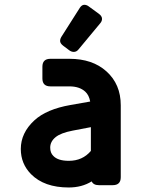

<svg xmlns="http://www.w3.org/2000/svg" viewBox="-20 -787 626 816"><path d="M338.4 -766.6Q347.7 -766.6 356.4 -760.3L399.4 -729Q413.6 -718.8 413.6 -707Q413.6 -697.3 406.7 -689L313.5 -576.7Q305.2 -566.4 293.5 -566.4Q283.7 -566.4 274.4 -573.2L249 -592.3Q235.4 -602.5 235.4 -613.3Q235.4 -621.6 240.2 -629.4L319.3 -753.9Q327.6 -766.6 338.4 -766.6ZM400.4 0Q377 0 369.6 -16.1Q328.1 9.8 272 9.8Q168 9.8 111.8 -46.9Q68.4 -91.3 68.4 -153.8Q68.4 -222.2 126 -275.4Q177.2 -322.8 279.8 -340.8L363.3 -355.5Q358.4 -382.8 342.3 -397.5Q317.9 -419.9 274.9 -419.9H194.3Q160.2 -419.9 160.2 -453.6V-503.4Q160.2 -537.1 194.3 -537.1H274.9Q373 -537.1 432.1 -483.9Q493.2 -429.2 493.2 -339.8V-33.7Q493.2 0 459 0ZM366.2 -145.5V-246.6L289.1 -231.9Q238.3 -222.2 216.3 -204.1Q193.4 -185.5 193.4 -159.7Q193.4 -137.2 206.5 -124.5Q226.1 -103.5 272.5 -103.5Q330.6 -103.5 366.2 -145.5Z"/></svg>

Font: Simply Mono
Style: Bold
Weight: 700
Designer: Wojciech Kalinowski "wmk69" (wmk69@o2.pl)
Foundry: Wojciech Kalinowski "wmk69" (wmk69@o2.pl)
Version: Version 1.0.0